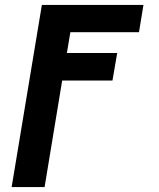

<svg xmlns="http://www.w3.org/2000/svg" viewBox="-20 -540 640 775"><path d="M27 215 149 -520H559L541 -410H264L250 -326H453L434 -215H231L160 215Z"/></svg>

Font: Iosevka XBd Ex Obl
Style: Regular
Weight: 800
Width: 7
Italic angle: -9°
Monospace: yes
Designer: Belleve Invis
Foundry: Belleve Invis
Version: Version 32.5.0; ttfautohint (v1.8.4)